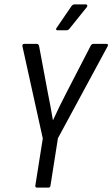

<svg xmlns="http://www.w3.org/2000/svg" viewBox="-20 -855 512 875"><path d="M149 0Q140 0 141 -9L175 -224L82 -645Q81 -655 91 -655H148Q155 -655 158 -646L198 -432Q204 -401 210 -370.5Q216 -340 221 -308H222Q236 -339 251 -369.5Q266 -400 282 -431L393 -646Q398 -655 405 -655H465Q470 -655 471.5 -652.5Q473 -650 471 -645L244 -225L210 -9Q209 0 201 0ZM242 -717Q238 -717 236 -720Q234 -723 238 -728L305 -826Q311 -835 320 -835H371Q376 -835 377.5 -831.5Q379 -828 376 -823L298 -726Q294 -721 291 -719Q288 -717 283 -717Z"/></svg>

Font: Sofia Sans Condensed
Style: Italic
Weight: 400
Italic angle: -9°
Designer: Botio Nikoltchev, Ani Petrova
Foundry: lettersoup
Version: Version 4.101